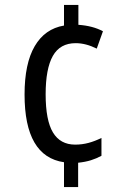

<svg xmlns="http://www.w3.org/2000/svg" viewBox="-20 -744 512 774"><path d="M296 -644Q354 -640 395 -618L370 -548Q326 -570 285 -570Q222 -570 193 -518.5Q164 -467 164 -364Q164 -259 193.5 -210Q223 -161 283 -161Q311 -161 337 -168Q363 -175 389 -188V-116Q369 -105 346.5 -98Q324 -91 295 -88V10H238V-90Q79 -113 79 -363Q79 -488 120 -558Q161 -628 238 -641V-724H296Z"/></svg>

Font: Noto Sans Thai Cond
Style: Regular
Weight: 400
Width: 3
Designer: Monotype Design Team
Foundry: Monotype Imaging Inc.
Version: Version 2.002; ttfautohint (v1.8.4.7-5d5b)